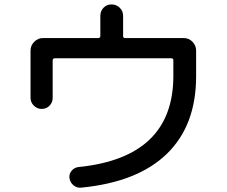

<svg xmlns="http://www.w3.org/2000/svg" viewBox="-20 -825 1040 881"><path d="M120.1 -376V-592.8Q120.1 -616.2 137.2 -633.3Q154.3 -650.4 176.8 -650.4H430.7Q439.5 -650.4 440.4 -659.2V-752Q440.4 -774.4 455.1 -789.6Q469.7 -804.7 491.7 -804.7Q513.7 -804.7 529.3 -789.6Q544.9 -774.4 544.9 -752V-659.2Q544.9 -650.4 553.7 -650.4H823.2Q846.7 -650.4 863.3 -633.3Q879.9 -616.2 879.9 -592.8V-474.6Q879.9 -250 746.1 -119.6Q612.3 10.7 352.5 36.1Q333 38.1 317.4 25.4Q301.8 12.7 298.8 -7.8Q295.9 -26.4 308.6 -41.5Q321.3 -56.6 340.8 -58.6Q774.4 -102.5 775.4 -474.6V-548.8Q775.4 -557.6 765.6 -557.6H231.4Q222.7 -557.6 221.7 -548.8V-376Q221.7 -354.5 207 -339.8Q192.4 -325.2 171.4 -325.2Q150.4 -325.2 135.3 -340.3Q120.1 -355.5 120.1 -376Z"/></svg>

Font: Rounded Mgen+ 1mn medium
Style: Regular
Weight: 500
Designer: [Source Han Sans]
Ryoko NISHIZUKA  (kana & ideographs); Paul D. Hunt (Latin, Greek & Cyrillic); Wenlong ZHANG  (bopomofo
Version: Version 1.059.20150602